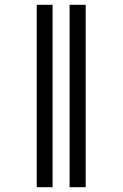

<svg xmlns="http://www.w3.org/2000/svg" viewBox="-20 -780 511 800"><path d="M270 0V-760H337V0ZM133 0V-760H199V0Z"/></svg>

Font: Noto Serif ExtraCondensed Medium
Style: Regular
Weight: 500
Width: 2
Designer: Monotype Design Team
Foundry: Monotype Imaging Inc.
Version: Version 2.015